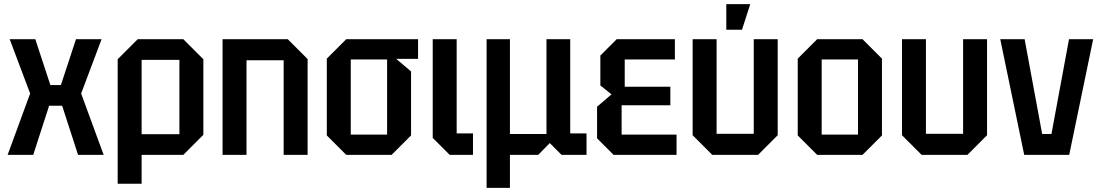

<svg xmlns="http://www.w3.org/2000/svg" viewBox="-20 -750 5328 930"><path d="M17 0 126 -297 27 -560H151L224 -338H275L348 -560H472L373 -297L482 0H358L281 -238H218L141 0Z M550 140V-463L647 -560H868L965 -463V-97L868 0H666V140ZM849 -460H666V-100H849Z M1058 0V-560H1374L1470 -464V0H1354V-458H1174V0Z M1563 -94V-466L1657 -560H2005V-465H1899L1971 -404V-94L1877 0H1657ZM1679 -98H1855V-462H1679Z M2076 -560H2192V-104H2271V0H2158L2076 -82Z M2337 160V-560H2450V-101H2627V-560H2742V-104H2821V0H2700L2643 -57L2587 0H2450V160Z M2952 0 2872 -80V-233L2942 -293L2888 -336V-481L2967 -560H3249V-462H3006V-330H3227V-240H2991V-98H3257V0Z M3747 -560V-95L3652 0H3430L3335 -95V-560H3451V-102H3631V-560ZM3498 -606V-730H3614L3574 -606Z M3844 -94V-466L3938 -560H4158L4252 -466V-94L4158 0H3938ZM3960 -98H4136V-462H3960Z M4761 -560V-95L4666 0H4444L4349 -95V-560H4465V-102H4645V-560Z M4941 0 4825 -560H4943L5028 -101H5073L5158 -560H5275L5159 0Z"/></svg>

Font: Tektur SemiCondensed Medium
Style: Regular
Weight: 500
Width: 4
Designer: Adam Jagosz
Foundry: Adam Jagosz
Version: Version 1.005;gftools[0.9.30]